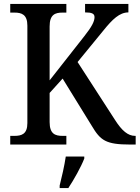

<svg xmlns="http://www.w3.org/2000/svg" viewBox="-20 -734 709 975"><path d="M32 0H317V-44H298C260 -44 232 -54 232 -114V-262L298 -335L446 -95C490 -21 517 0 641 0H669V-44H666C630 -44 599 -70 564 -125L374 -419L505 -579C551 -636 587 -671 632 -671V-714H412V-671C446 -671 460 -665 460 -647C460 -626 447 -599 408 -550L232 -326V-600C232 -660 260 -670 297 -670H317V-714H32V-670H54C90 -670 119 -660 119 -604V-109C119 -53 90 -44 53 -44H32ZM283 208V221H327C355 179 392 113 408 71V61H314C307 108 294 165 283 208Z"/></svg>

Font: Noto Serif SemiCondensed Medium
Style: Regular
Weight: 500
Width: 4
Designer: Monotype Design Team
Foundry: Monotype Imaging Inc.
Version: Version 2.014